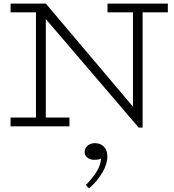

<svg xmlns="http://www.w3.org/2000/svg" viewBox="-20 -706 973 1073"><path d="M755 7 162 -686H236L723 -110V-669H777V7ZM39 0V-49H368V0ZM181 -15V-686H236V-15ZM39 -637V-686H236L235 -637ZM581 -637V-686H918V-637ZM580 168Q580 210 552 258.5Q524 307 477 347L460 328Q496 291 519 255Q542 219 545 180Q534 185 526 186Q518 187 504 187Q484 187 468.5 175Q453 163 453 143Q453 122 470 108Q487 94 510 94Q542 94 561 114Q580 134 580 168Z"/></svg>

Font: BioRhyme Light
Style: Regular
Weight: 300
Designer: Aoife Mooney
Foundry: Aoife Mooney Type
Version: Version 1.600;gftools[0.9.33]